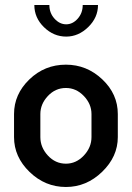

<svg xmlns="http://www.w3.org/2000/svg" viewBox="-20 -738 527 766"><path d="M243 -480Q326 -480 388 -421.5Q450 -363 450 -283V-191Q450 -113 387.5 -52.5Q325 8 243 8Q160 8 98 -52Q36 -112 36 -191V-283Q36 -362 97 -421Q158 -480 243 -480ZM345 -191V-283Q345 -323 314.5 -355Q284 -387 243 -387Q201 -387 171 -355Q141 -323 141 -283V-191Q141 -150 171 -117.5Q201 -85 243 -85Q284 -85 314.5 -117.5Q345 -150 345 -191ZM310 -718H371Q371 -668 332 -630Q293 -592 244 -592Q194 -592 155.5 -629.5Q117 -667 117 -718H177Q177 -686 197.5 -663.5Q218 -641 244 -641Q270 -641 290 -663.5Q310 -686 310 -718Z"/></svg>

Font: Dosis
Style: SemiBold
Weight: 600
Designer: Edgar Tolentino, Pablo Impallari, Igino Marini
Foundry: Edgar Tolentino, Pablo Impallari, Igino Marini
Version: Version 1.007